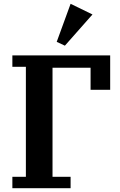

<svg xmlns="http://www.w3.org/2000/svg" viewBox="-20 -989 629 1009"><path d="M45 -60H116V-638H45V-698H559V-517H456V-633H256V-60H351V0H45ZM278 -769 351 -969 466 -913 321 -749Z"/></svg>

Font: IBM Plex Serif SmBld
Style: Regular
Weight: 600
Designer: Mike Abbink, Paul van der Laan, Pieter van Rosmalen
Foundry: Bold Monday
Version: Version 3.001